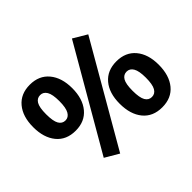

<svg xmlns="http://www.w3.org/2000/svg" viewBox="-159 -989 1272 1272"><g transform="rotate(-45 477.0 -352.5)"><path d="M321 30 224 -27 634 -735 730 -678ZM220 -285Q133 -285 85 -343.5Q37 -402 37 -501Q37 -600 85.5 -658Q134 -716 220 -716Q306 -716 354.5 -657.5Q403 -599 403 -501Q403 -402 354.5 -343.5Q306 -285 220 -285ZM220 -381Q249 -381 265.5 -409.5Q282 -438 282 -501Q282 -564 265.5 -591.5Q249 -619 220 -619Q190 -619 174 -592Q158 -565 158 -501Q158 -436 174 -408.5Q190 -381 220 -381ZM735 11Q648 11 600 -47.5Q552 -106 552 -206Q552 -305 600.5 -362.5Q649 -420 735 -420Q821 -420 869.5 -362Q918 -304 918 -206Q918 -106 870 -47.5Q822 11 735 11ZM735 -86Q765 -86 781 -114Q797 -142 797 -206Q797 -268 780.5 -296Q764 -324 735 -324Q705 -324 689 -297Q673 -270 673 -206Q673 -141 689 -113.5Q705 -86 735 -86Z"/></g></svg>

Font: Nunito Sans ExtraBold
Style: Regular
Weight: 800
Designer: Vernon Adams
Foundry: Vernon Adams
Version: Version 3.101; ttfautohint (v1.8.4.7-5d5b);gftools[0.9.27]